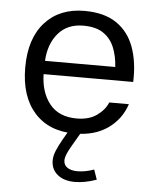

<svg xmlns="http://www.w3.org/2000/svg" viewBox="-52 -554 642 804"><g transform="rotate(5 269.0 -151.5)"><path d="M123.1 -231.2H499.7Q502.8 -314.5 480 -377.2Q457.2 -439.9 405.8 -474.9Q354.3 -509.9 270.8 -509.9Q166.5 -509.9 105.2 -442.2Q44 -374.5 44 -252.6Q44 -131.1 104.9 -62.9Q165.8 5.4 274.6 5.4Q357.5 5.4 412.9 -33.3Q468.3 -72 489.8 -136.9H407.4Q393.9 -104.5 361.1 -81.4Q328.3 -58.2 276.9 -58.2Q202 -58.2 163.3 -106.3Q124.6 -154.5 123.1 -231.2ZM124.1 -287.1Q127.8 -358.2 166 -403Q204.2 -447.9 271.5 -447.9Q324.1 -447.9 355.4 -426.8Q386.7 -405.6 401.7 -369.3Q416.7 -332.9 419.4 -287.1ZM369 148.4Q331.6 161.6 299.7 161.6Q272.5 161.6 256.9 150.9Q241.4 140.1 241.4 121.1Q241.4 109.7 247.3 95.1Q253.2 80.5 266.3 58L300.4 -0.5L299.2 -1.6L246.7 -5V-0.5L226 35.2Q210.2 63.3 201.3 84.8Q192.4 106.4 192.4 125.7Q192.4 162.8 219.6 185Q246.9 207.2 292.3 207.2Q334.2 207.2 383.4 189.7Z"/></g></svg>

Font: Estedad VF
Style: Regular
Weight: 100
Designer: Amin Abedi
Version: Version 7.3